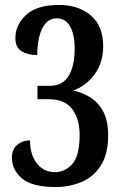

<svg xmlns="http://www.w3.org/2000/svg" viewBox="-20 -744 491 774"><path d="M205 10Q110 10 69 -24.5Q28 -59 28 -109Q28 -142 49.5 -160Q71 -178 101 -178Q101 -121 128.5 -85.5Q156 -50 202 -50Q242 -50 271.5 -83Q301 -116 301 -200Q301 -266 270.5 -305Q240 -344 177 -344H131V-398H180Q233 -398 257 -438.5Q281 -479 281 -549Q281 -605 262.5 -637.5Q244 -670 210 -670Q181 -670 163.5 -649.5Q146 -629 138 -595Q130 -561 130 -522Q93 -522 67.5 -537Q42 -552 42 -590Q42 -644 85.5 -684Q129 -724 217 -724Q298 -724 347 -681Q396 -638 396 -559Q396 -491 361 -444Q326 -397 275 -379Q309 -372 341.5 -353Q374 -334 395 -296.5Q416 -259 416 -199Q416 -121 385.5 -75Q355 -29 306.5 -9.5Q258 10 205 10Z"/></svg>

Font: Noto Serif Georgian ExtraCondensed SemiBold
Style: Regular
Weight: 600
Width: 2
Designer: Monotype Design Team, Akaki Razmadze
Foundry: Google LLC
Version: Version 2.003; ttfautohint (v1.8.4.7-5d5b)